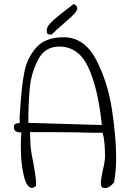

<svg xmlns="http://www.w3.org/2000/svg" viewBox="-20 -948 656 969"><path d="M489 -22Q489 -44 499 -90Q510 -132 510 -159Q510 -237 498 -278H467Q426 -278 360 -280L266 -281H131L133 -242Q133 -196 148 -127Q153 -99 157.5 -70.5Q162 -42 162 -19V-10Q152 0 141 0Q115 0 100 -61.5Q85 -123 85 -210Q85 -245 88 -279Q66 -280 58 -286.5Q50 -293 50 -307Q50 -318 56.5 -322Q63 -326 80 -328L79 -355L82 -401Q89 -514 103 -585Q117 -656 163 -708Q209 -760 301 -760Q406 -760 465 -647Q524 -534 545 -395Q566 -256 566 -156Q566 -120 564 -93.5Q562 -67 556 -28Q533 1 510 1Q498 1 493.5 -5Q489 -11 489 -22ZM279 -713Q206 -713 171.5 -645.5Q137 -578 130 -501Q123 -424 123 -328L494 -317Q475 -502 426 -607.5Q377 -713 279 -713ZM216 -796Q216 -816 248 -845Q280 -874 330 -911L352 -928Q370 -919 370 -907Q370 -895 355.5 -879Q341 -863 307 -834Q267 -800 240 -773Q225 -773 220.5 -777Q216 -781 216 -796Z"/></svg>

Font: Indie Flower
Style: Regular
Weight: 400
Designer: Kimberly Geswein
Foundry: Kimberly Geswein
Version: Version 2.000